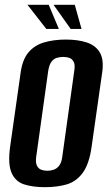

<svg xmlns="http://www.w3.org/2000/svg" viewBox="-20 -764 448 796"><path d="M166 12Q116 12 80 0.5Q44 -11 28 -47.5Q12 -84 22 -156L66 -466Q74 -519 99 -548Q124 -577 164 -588.5Q204 -600 253 -600Q303 -600 339.5 -588Q376 -576 393.5 -547Q411 -518 404 -466L360 -157Q350 -84 323 -47.5Q296 -11 256.5 0.5Q217 12 166 12ZM176 -56Q190 -56 203 -60.5Q216 -65 225.5 -77.5Q235 -90 238 -113L288 -471Q292 -495 285.5 -507.5Q279 -520 267.5 -524Q256 -528 242 -528Q228 -528 215 -524Q202 -520 193 -507.5Q184 -495 180 -471L130 -113Q127 -90 133 -77.5Q139 -65 150.5 -60.5Q162 -56 176 -56ZM318 -644H273L202 -744H290ZM224 -644H172L94 -744H182Z"/></svg>

Font: Alumni Sans Thin
Style: Bold Italic
Weight: 700
Italic angle: -8°
Version: Version 1.016